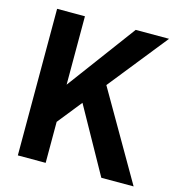

<svg xmlns="http://www.w3.org/2000/svg" viewBox="-103 -782 817 873"><g transform="rotate(15 305.0 -345.0)"><path d="M281 -307 190 -193V0H59V-690H190V-368L429 -690H586L365 -413L604 0H452Z"/></g></svg>

Font: D-DIN
Style: DIN-Bold
Weight: 700
Designer: Charles Nix
Foundry: Datto Inc.
Version: Version 1.00